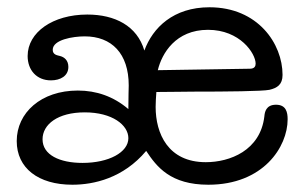

<svg xmlns="http://www.w3.org/2000/svg" viewBox="-20 -497 835 528"><path d="M410 -244C465 -244 466 -245 512 -245C603 -245 702 -246 721 -250C742 -255 757 -264 757 -291C757 -377 689 -477 556 -477C457 -477 400 -421 377 -358C357 -426 296 -457 220 -457C125 -457 56 -408 56 -343C56 -304 81 -276 120 -276C146 -276 168 -288 168 -313C168 -331 157 -340 145 -343C138 -345 125 -346 125 -360C125 -388 181 -397 213 -397C287 -397 334 -350 334 -262C334 -249 333 -238 333 -197C292 -232 245 -248 194 -248C93 -248 26 -187 26 -109C26 -35 85 11 179 11C238 11 319 -7 382 -82C411 -38 449 11 553 11C704 11 771 -93 771 -169C771 -188 767 -209 739 -209C711 -209 708 -188 707 -177C696 -83 612 -51 546 -51C442 -51 408 -130 408 -203C408 -215 409 -230 410 -244ZM97 -114C97 -155 139 -188 213 -188C289 -188 333 -153 333 -117C333 -78 279 -49 207 -49C144 -49 97 -71 97 -114ZM414 -304C425 -350 463 -415 552 -415C640 -415 683 -350 683 -322C683 -315 680 -308 667 -308Z"/></svg>

Font: Life Savers
Style: Bold
Weight: 700
Designer: Pablo Impallari, Rodrigo Fuenzalida, Brenda Gallo
Foundry: Pablo Impallari, Rodrigo Fuenzalida, Brenda Gallo
Version: Version 3.000